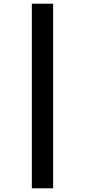

<svg xmlns="http://www.w3.org/2000/svg" viewBox="-20 -852 458 1037"><path d="M152 -832V165H267V-832Z"/></svg>

Font: Noto Sans Devanagari ExtraCondensed ExtraBold
Style: Regular
Weight: 800
Width: 2
Designer: Jelle Bosma - Monotype Design Team
Foundry: Monotype Imaging Inc.
Version: Version 2.004